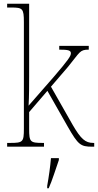

<svg xmlns="http://www.w3.org/2000/svg" viewBox="-20 -780 521 1021"><path d="M18 0H214V-20H207C140 -20 135 -25 135 -95V-184L232 -297L340 -107C396 -9 409 0 470 0H481V-20H476C434 -20 410 -41 367 -115L251 -319L342 -425C406 -503 403 -516 452 -516V-536H295V-516C340 -516 357 -513 357 -497C357 -482 344 -462 264 -369L132 -218C135 -270 135 -327 135 -374V-760H18V-740H40C100 -740 107 -735 107 -663V-95C107 -25 102 -20 34 -20H18ZM231 208V221H239C257 182 278 113 293 71V61H251C247 108 240 158 231 208Z"/></svg>

Font: Noto Serif Devanagari SemiCondensed Thin
Style: Regular
Weight: 100
Width: 4
Designer: Universal Thirst, Indian Type Foundry and the Monotype Design Team
Foundry: Monotype Imaging Inc.
Version: Version 2.004